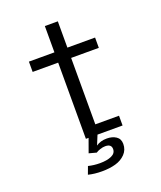

<svg xmlns="http://www.w3.org/2000/svg" viewBox="-153 -750 877 1043"><g transform="rotate(-20 285.0 -228.0)"><path d="M248 0H232.5V-440.5H85V-500H232.5V-652H307.5V-500H467.5V-440.5H307.5V-56.5H444.5V0H299.5L277 55Q302 37 339.5 37Q370.5 37 392.2 51.2Q414 65.5 414 95Q414 129.5 391.2 153Q368.5 176.5 334 186.2Q299.5 196 255 196Q212 196 176 187L192.5 142.5Q225 150.5 259.5 150.5Q301 150.5 326.8 138.8Q352.5 127 352.5 102.5Q352.5 73.5 317 73.5Q303 73.5 287.2 78.8Q271.5 84 262.5 90.5L219.5 79Z"/></g></svg>

Font: League Mono Narrow Light
Style: Regular
Weight: 300
Width: 3
Designer: Tyler Finck
Foundry: The League of Moveable Type / Tyler Finck
Version: Version 2.210